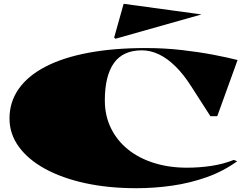

<svg xmlns="http://www.w3.org/2000/svg" viewBox="-20 -976 1301 1011"><path d="M1229 -127Q1156 -74 1068.5 -43Q981 -12 887 1.5Q793 15 698 15Q551 15 429 -11.5Q307 -38 217.5 -87Q128 -136 79 -203.5Q30 -271 30 -352Q30 -439 78.5 -508Q127 -577 219.5 -625Q312 -673 445 -698Q578 -723 747 -723Q846 -723 937.5 -712.5Q1029 -702 1104.5 -687.5Q1180 -673 1231 -660L1124 -364H1088L989 -518Q948 -583 905 -625.5Q862 -668 817.5 -689.5Q773 -711 726 -711Q677 -711 640 -694Q603 -677 579.5 -643.5Q556 -610 544 -561Q532 -512 532 -448Q532 -367 564 -301.5Q596 -236 653.5 -189.5Q711 -143 790.5 -118Q870 -93 964 -93Q1030 -93 1093 -102.5Q1156 -112 1211 -134ZM588 -772 581 -778 631 -956 1041 -900Z"/></svg>

Font: Kalnia Expanded
Style: Bold
Weight: 700
Width: 7
Designer: Frida Medrano
Foundry: Frida Medrano
Version: Version 1.105